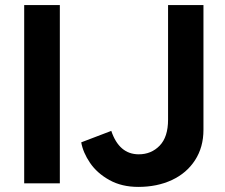

<svg xmlns="http://www.w3.org/2000/svg" viewBox="-20 -720 884 754"><path d="M75 -700H215V0H75ZM299 -161 417 -206Q448 -114 525 -114Q574 -114 607 -148Q640 -182 640 -250V-700H779V-210Q779 -142 746 -91Q713 -40 655 -13Q597 14 523 14Q458 14 409.5 -13Q361 -40 333.5 -80.5Q306 -121 299 -161Z"/></svg>

Font: Oak Sans
Style: Bold
Weight: 700
Designer: Erik Kennedy, Walven
Foundry: Erik Kennedy, Walven
Version: Version 1.000